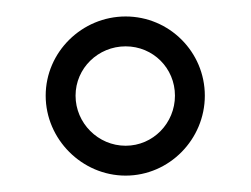

<svg xmlns="http://www.w3.org/2000/svg" viewBox="-20 -639 303 232"><path d="M35.2 -523.4C35.2 -470.7 79.1 -426.8 131.8 -426.8C184.6 -426.8 227.5 -470.7 227.5 -523.4C227.5 -576.2 184.6 -619.1 131.8 -619.1C79.1 -619.1 35.2 -576.2 35.2 -523.4ZM71.3 -523.4C71.3 -556.6 98.6 -583 131.8 -583C165 -583 191.4 -556.6 191.4 -523.4C191.4 -490.2 165 -462.9 131.8 -462.9C98.6 -462.9 71.3 -490.2 71.3 -523.4Z"/></svg>

Font: Crimson
Style: Roman
Weight: 400
Version: Version 0.2